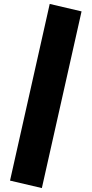

<svg xmlns="http://www.w3.org/2000/svg" viewBox="-20 -841 466 977"><path d="M233 -821 395 -783 193 116 31 78Z"/></svg>

Font: Fira Sans Extra Condensed Black
Style: Regular
Weight: 900
Width: 1
Designer: Carrois Corporate & Edenspiekermann AG
Foundry: Carrois Corporate GbR & Edenspiekermann AG
Version: Version 4.203